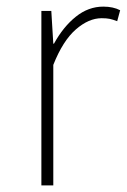

<svg xmlns="http://www.w3.org/2000/svg" viewBox="-20 -560 383 580"><path d="M105 -527H135L141 -428H143Q171 -479 209 -509.5Q247 -540 292 -540Q322 -540 343 -529L334 -496Q321 -501 311.5 -503Q302 -505 287 -505Q248 -505 209 -471Q170 -437 141 -364V0H105Z"/></svg>

Font: Merged Yaku Han JP Thin
Style: Regular
Weight: 250
Designer: Ryoko NISHIZUKA 西塚涼子 (kana, bopomofo & ideographs); Paul D. Hunt (Latin, Greek & Cyrillic); Sandoll Communications 산돌커뮤니
Foundry: Adobe
Version: Version 2.004